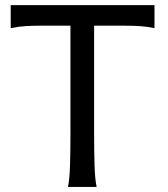

<svg xmlns="http://www.w3.org/2000/svg" viewBox="-20 -733 658 753"><path d="M585.9 -712.9V-622.6Q556.6 -628.9 528.1 -630.6Q499.5 -632.3 466.3 -632.3H349.1V-212.4Q349.1 -140.1 350.8 -84.7Q352.5 -29.3 358.9 0H246.6Q252.9 -29.3 254.6 -84.7Q256.3 -140.1 256.3 -212.4V-632.3H141.6Q108.9 -632.3 80.1 -630.6Q51.3 -628.9 22 -622.6V-712.9Z"/></svg>

Font: Andika New Basic
Style: Regular
Weight: 400
Designer: Victor Gaultney, Annie Olsen, Julie Remington, Don Collingsworth, Eric Hays
Foundry: SIL International
Version: Version 5.500; ttfautohint (v1.8.3)